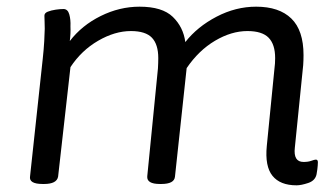

<svg xmlns="http://www.w3.org/2000/svg" viewBox="-20 -549 1001 575"><path d="M868 6Q819 6 796 -22.5Q773 -51 779 -112L802 -344Q804 -358 804 -375Q804 -416 784.5 -436Q765 -456 721 -456Q673 -456 624 -427Q575 -398 539 -345L504 -20Q502 2 463 2H459Q419 2 421 -21L453 -344Q454 -361 454 -375Q454 -416 435 -436Q416 -456 372 -456Q324 -456 274 -427Q224 -398 191 -348L154 -20Q150 2 112 2H108Q66 2 70 -21L108 -373Q111 -400 112.5 -426Q114 -452 114 -463Q114 -477 113.5 -486Q113 -495 113 -502Q113 -510 123 -514Q133 -518 146.5 -520Q160 -522 170 -522Q183 -522 187.5 -506Q192 -490 191 -470Q192 -449 189 -426Q225 -473 281.5 -501Q338 -529 398 -529Q466 -529 497.5 -498.5Q529 -468 535 -423Q571 -469 628.5 -499Q686 -529 747 -529Q816 -529 852.5 -493.5Q889 -458 889 -384Q889 -368 888 -354L863 -107Q858 -64 889 -64Q903 -64 912.5 -67.5Q922 -71 926 -71Q932 -71 932 -63Q932 -62 931.5 -53Q931 -44 928 -27Q924 -8 903 -1Q882 6 868 6Z"/></svg>

Font: Asap Semi Expanded Semi Expanded Regular
Style: Italic
Weight: 400
Width: 6
Italic angle: -6°
Designer: Pablo Cosgaya
Foundry: Omnibus-Type
Version: Version 3.001; ttfautohint (v1.8.4.7-5d5b)